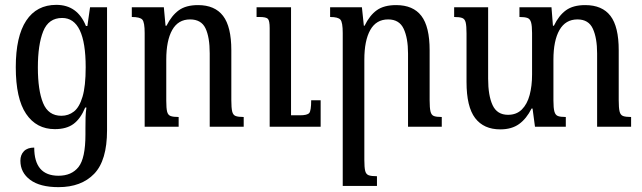

<svg xmlns="http://www.w3.org/2000/svg" viewBox="-20 -522 2645 791"><path d="M221 249Q145 249 104.5 219Q64 189 64 140Q64 116 78.5 101Q93 86 121 86Q121 202 221 202Q275 202 303.5 166Q332 130 332 32V7Q332 -20 332.5 -38.5Q333 -57 336 -79H331Q312 -33 283 -11.5Q254 10 206 10Q130 10 87.5 -53Q45 -116 45 -245Q45 -372 88 -437Q131 -502 212 -502Q299 -502 334 -415H340L351 -492H421V15Q421 139 368 194Q315 249 221 249ZM233 -45Q262 -45 284.5 -62.5Q307 -80 320 -123.5Q333 -167 333 -245Q333 -448 236 -448Q180 -448 158 -393Q136 -338 136 -244Q136 -150 157.5 -97.5Q179 -45 233 -45Z M984 -40V0H844V-302Q844 -369 826.5 -405.5Q809 -442 763 -442Q714 -442 689.5 -398.5Q665 -355 665 -276V-107Q665 -76 668.5 -62Q672 -48 683 -44Q694 -40 716 -40V0H576V-386Q576 -430 566.5 -441Q557 -452 523 -452V-492H655L662 -416H666Q687 -458 716.5 -479.5Q746 -501 796 -501Q865 -501 899 -456.5Q933 -412 933 -315V-109Q933 -78 936.5 -63Q940 -48 951 -44Q962 -40 984 -40ZM1301 -109V0H1091V-406Q1091 -437 1083.5 -444.5Q1076 -452 1049 -452H1037V-492H1179V-47H1216Q1246 -47 1254 -56.5Q1262 -66 1262 -109Z M1800 -40V0H1661V-302Q1661 -365 1643 -403.5Q1625 -442 1579 -442Q1530 -442 1505.5 -398.5Q1481 -355 1481 -276V137Q1481 168 1484.5 182Q1488 196 1499 200Q1510 204 1533 204V244H1392V-386Q1392 -430 1382.5 -441Q1373 -452 1340 -452V-492H1471L1479 -416H1482Q1503 -459 1532.5 -480Q1562 -501 1612 -501Q1682 -501 1716 -456.5Q1750 -412 1750 -315V-109Q1750 -78 1753.5 -63Q1757 -48 1767.5 -44Q1778 -40 1800 -40Z M2529 -109Q2529 -78 2532.5 -63Q2536 -48 2547 -44Q2558 -40 2580 -40V0H2440V-302Q2440 -365 2422.5 -403.5Q2405 -442 2359 -442Q2310 -442 2285 -398.5Q2260 -355 2260 -276V-108Q2260 -77 2264 -62.5Q2268 -48 2278.5 -44Q2289 -40 2311 -40V0H2184L2174 -75H2170Q2149 -33 2118.5 -11Q2088 11 2041 11Q1973 11 1937.5 -35.5Q1902 -82 1902 -184V-384Q1902 -415 1898.5 -429.5Q1895 -444 1884 -448Q1873 -452 1851 -452V-492H1991V-198Q1991 -128 2009.5 -88.5Q2028 -49 2073 -49Q2108 -49 2130 -71Q2152 -93 2162 -130.5Q2172 -168 2172 -215V-386Q2172 -415 2168 -429.5Q2164 -444 2153 -448Q2142 -452 2120 -452V-492H2252L2258 -416H2262Q2282 -458 2311.5 -479.5Q2341 -501 2391 -501Q2461 -501 2495 -456.5Q2529 -412 2529 -315Z"/></svg>

Font: Noto Serif Armenian Condensed Medium
Style: Regular
Weight: 500
Width: 3
Designer: Monotype Design Team
Foundry: Monotype Imaging Inc.
Version: Version 2.008; ttfautohint (v1.8.4.7-5d5b)